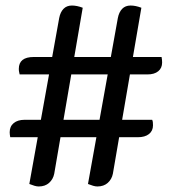

<svg xmlns="http://www.w3.org/2000/svg" viewBox="-20 -679 610 694"><path d="M332 -5Q325 -5 316.5 -7.5Q308 -10 298 -14L406 -614Q410 -635 421.5 -647Q433 -659 452 -659Q470 -659 491 -651L388 -51Q384 -31 369.5 -18Q355 -5 332 -5ZM17 -183Q16 -189 15.5 -193Q15 -197 15 -201Q15 -222 29.5 -234Q44 -246 69 -246H530Q532 -242 532.5 -237Q533 -232 533 -226Q533 -206 518.5 -194.5Q504 -183 478 -183ZM120 -5Q113 -5 104.5 -7.5Q96 -10 86 -14L194 -614Q198 -635 209.5 -647Q221 -659 240 -659Q258 -659 279 -651L176 -51Q172 -31 157.5 -18Q143 -5 120 -5ZM51 -410Q50 -415 49 -419.5Q48 -424 48 -430Q48 -473 102 -473H564Q565 -468 565.5 -463Q566 -458 566 -453Q566 -433 552 -421.5Q538 -410 513 -410Z"/></svg>

Font: Sansita Swashed Light
Style: Regular
Weight: 300
Designer: Pablo Cosgaya
Foundry: Omnibus-Type
Version: Version 1.003